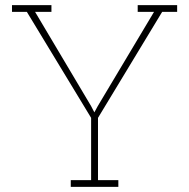

<svg xmlns="http://www.w3.org/2000/svg" viewBox="-20 -731 738 751"><path d="M181.2 -684.6H117.2L336.4 -315.9L349.1 -291.5L362.3 -315.9L582.5 -684.6H518.6V-710.9H672.9V-684.6H614.3L363.3 -270V-26.4H442.9V0H256.8V-26.4H336.4V-270L85 -684.6H26.9V-710.9H181.2Z"/></svg>

Font: TypoPRO Roboto Slab
Style: Thin
Weight: 250
Designer: Google
Version: Version 1.100263; 2013; ttfautohint (v0.94.20-1c74) -l 8 -r 